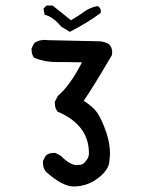

<svg xmlns="http://www.w3.org/2000/svg" viewBox="-20 -677 540 693"><path d="M246 -4Q205 -4 146 -57Q135 -70 135 -90V-96L145 -115Q156 -125 174 -125H180L199 -115Q233 -81 257 -81Q262 -81 272 -82.5Q282 -84 293 -100Q301 -110 301 -124Q301 -226 188 -274Q178 -286 178 -304V-310L189 -331Q232 -367 276 -452Q247 -453 217 -453H183Q141 -453 104 -468Q94 -479 94 -497V-503L104 -522Q120 -533 142 -533L154 -532L335 -528Q356 -528 374 -517Q385 -505 385 -488L384 -478Q312 -356 282 -313Q315 -293 331 -270Q347 -247 364 -198Q377 -158 377 -124Q377 -116 374.5 -92Q372 -68 345 -43Q301 -4 246 -4ZM232 -562 201 -581Q172 -616 141 -624L137 -646L148 -657H170L236 -604Q261 -618 283.5 -634.5Q306 -651 333 -655Q344 -648 344 -637L343 -630Q301 -598 232 -562Z"/></svg>

Font: Xiaolai Mono SC
Style: Regular
Weight: 400
Monospace: yes
Designer: LXGW / Nozomi Seto
Version: Version 3.113;September 30, 2024